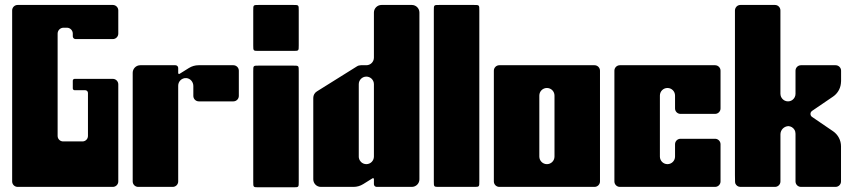

<svg xmlns="http://www.w3.org/2000/svg" viewBox="-20 -769 3510 790"><path d="M290.8 -608.2H444.2C456.6 -608.2 466.7 -618.3 466.7 -630.7V-726.2C466.7 -738.5 456.6 -748.6 444.2 -748.6H52.5C40.1 -748.6 30 -738.5 30 -726.2V-22.5C30 -10.1 40 0 52.5 0H444.2C456.6 0 466.7 -10 466.7 -22.5V-422C466.7 -434.4 456.6 -444.5 444.2 -444.5H287C282.9 -444.5 279.5 -441.1 279.5 -437V-405.3C279.5 -401.2 282.9 -397.8 287 -397.8H330.7C336.9 -397.8 341.9 -392.8 341.9 -386.6V-209.6C341.9 -197.2 331.9 -187.1 319.5 -187.1H239.6C227.2 -187.1 217.1 -197.2 217.1 -209.6V-630.7C217.1 -644.1 228 -655 241.5 -655H255.2C268.6 -655 279.5 -644.1 279.5 -630.7V-619.5C279.5 -613.3 284.6 -608.2 290.8 -608.2Z M690.7 0C703.1 0 713.2 -10 713.2 -22.5V-416.5C713.2 -425.1 716.7 -432.9 722.3 -438.6C728.4 -444.7 736.9 -448.3 746.4 -447.7C763.1 -446.6 775.5 -431.9 775.5 -415.2V-374.4C775.5 -362 785.6 -351.9 798 -351.9H940.2C952.6 -351.9 962.7 -362 962.7 -374.4V-478.2C962.7 -490.5 952.6 -500.6 940.2 -500.6H797C783 -500.6 769.2 -496.6 757.3 -489.2L718.9 -465.2C716.4 -463.6 713.2 -465.4 713.2 -468.3V-489.4C713.2 -495.6 708.1 -500.6 701.9 -500.6H557.2C539.9 -500.6 526 -486.6 526 -469.4V-22.5C526 -10.1 536.1 0 548.5 0H690.7Z M1022 -476.5V-20.8C1022 1.6 1022 1.6 1044.5 1.6H1186.7C1209.2 1.6 1209.2 1.6 1209.2 -20.8V-476.5C1209.2 -499 1209.2 -499 1186.7 -499H1044.5C1022 -499 1022 -499 1022 -476.5ZM1022 -726.1V-582.1C1022 -559.6 1022 -559.6 1044.5 -559.6H1186.7C1209.2 -559.6 1209.2 -559.6 1209.2 -582.1V-726.1C1209.2 -748.6 1209.2 -748.6 1186.7 -748.6H1044.5C1022 -748.6 1022 -748.6 1022 -726.1Z M1674.5 -748.6H1549.7C1532.5 -748.6 1518.5 -734.6 1518.5 -717.4V-531.8C1518.5 -514.6 1504.6 -500.6 1487.4 -500.6H1465.1C1459.2 -500.6 1453.5 -499 1448.6 -495.9L1283.7 -392.8C1274.5 -387.1 1269 -377.1 1269 -366.4V-31.2C1269 -14 1282.9 0 1300.2 0H1434.7C1448.7 0 1462.4 -4 1474.3 -11.4L1512.8 -35.4C1515.3 -37 1518.5 -35.2 1518.5 -32.3V-11.2C1518.5 -5 1523.5 0 1529.8 0H1674.5C1691.8 0 1705.7 -14 1705.7 -31.2V-717.4C1705.7 -734.6 1691.8 -748.6 1674.5 -748.6ZM1518.5 -124.8C1518.5 -107.6 1504.6 -93.6 1487.4 -93.6C1478.8 -93.6 1471 -97.1 1465.3 -102.7C1463.2 -104.9 1461.4 -107.3 1459.9 -109.9C1458.9 -111.7 1458.2 -113.6 1457.6 -115.5C1456.9 -117.5 1456.5 -119.5 1456.3 -121.6C1456.2 -122.6 1456.2 -123.7 1456.2 -124.8V-422.6C1456.2 -439.8 1470.1 -453.7 1487.3 -453.8C1495.9 -453.8 1503.7 -450.3 1509.4 -444.7C1515 -439 1518.5 -431.2 1518.5 -422.6Z M1765 -726.1V-22.5C1765 0 1765 0 1787.5 0H1929.7C1952.2 0 1952.2 0 1952.2 -22.5V-726.1C1952.2 -748.6 1952.2 -748.6 1929.7 -748.6H1787.5C1765 -748.6 1765 -748.6 1765 -726.1Z M2426.2 -500.6H2034.5C2022 -500.6 2012 -490.5 2012 -478.2V-22.5C2012 -10.1 2022 0 2034.5 0H2426.2C2438.6 0 2448.7 -10.1 2448.7 -22.5V-478.2C2448.7 -490.5 2438.6 -500.6 2426.2 -500.6ZM2261.5 -124.8C2261.5 -107.5 2247.6 -93.6 2230.3 -93.6C2221.7 -93.6 2213.9 -97.1 2208.3 -102.7C2202.6 -108.4 2199.1 -116.2 2199.1 -124.8V-375.8C2199.1 -393.1 2213.1 -407 2230.3 -407C2239 -407 2246.8 -403.5 2252.4 -397.9C2258 -392.2 2261.5 -384.5 2261.5 -375.8Z M2944.7 -322.8V-478.2C2944.7 -490.5 2934.6 -500.6 2922.2 -500.6H2530.5C2518.1 -500.6 2508 -490.5 2508 -478.2V-22.5C2508 -10.1 2518 0 2530.5 0H2922.2C2934.6 0 2944.7 -10 2944.7 -22.5V-175.5C2944.7 -187.9 2934.6 -198 2922.2 -198H2780C2767.6 -198 2757.5 -187.9 2757.5 -175.5V-124.8C2757.5 -107.5 2743.6 -93.6 2726.3 -93.6C2709.1 -93.6 2695.2 -107.5 2695.2 -124.8V-375.8C2695.2 -393.1 2709.1 -407 2726.3 -407C2743.6 -407 2757.5 -393.1 2757.5 -375.8V-322.8C2757.5 -310.4 2767.6 -300.4 2780 -300.4H2922.2C2934.6 -300.4 2944.7 -310.4 2944.7 -322.8Z M3321.3 -312.7 3407.7 -371.6C3425.6 -383.8 3437.3 -403.2 3439.8 -424.5C3440.3 -428.1 3440.7 -431.7 3440.7 -435.3V-478.2C3440.7 -490.5 3430.6 -500.6 3418.2 -500.6H3275.7C3263.3 -500.6 3253.2 -490.6 3253.2 -478.2V-383C3253.2 -373.2 3248.6 -364 3240.8 -358.1C3239.7 -357.3 3238.5 -356.6 3237.4 -356C3236.9 -355.7 3236.4 -355.4 3235.9 -355.1C3234.9 -354.7 3234 -354.3 3233 -353.9C3232 -353.6 3231.1 -353.3 3230.1 -353C3229.4 -352.8 3228.7 -352.7 3227.9 -352.5C3226.1 -352.2 3224.3 -351.9 3222.4 -351.9C3220.3 -351.9 3218.2 -352.2 3216.2 -352.5C3216.1 -352.6 3215.9 -352.6 3215.8 -352.7C3214 -353.1 3212.2 -353.6 3210.5 -354.3C3210.3 -354.4 3210.1 -354.4 3209.9 -354.5C3208.2 -355.3 3206.6 -356.2 3205 -357.2C3205 -357.2 3204.9 -357.3 3204.9 -357.3C3198.3 -361.8 3193.5 -368.7 3191.8 -376.7C3191.8 -376.8 3191.8 -376.9 3191.8 -377C3191.4 -379 3191.1 -381 3191.1 -383.1V-726.1C3191.1 -738.5 3181.1 -748.6 3168.7 -748.6H3026.5C3020.3 -748.6 3014.6 -746.1 3010.6 -742C3009.1 -740.5 3007.9 -738.8 3006.9 -737C3005.1 -733.7 3004 -730.1 3004 -726.1V-713V-49C3004 -19.4 3004.6 -16.4 3005.8 -13.7C3007.5 -9.7 3010.3 -6.2 3013.9 -3.8C3017.5 -1.4 3021.8 0 3026.5 0H3168.7C3181.1 0 3191.2 -10 3191.2 -22.5V-216.2C3191.2 -234.5 3205.7 -249.3 3223.9 -250.1C3233.5 -249.5 3243.1 -244.7 3249 -234.8C3251.9 -229.9 3253.2 -224.2 3253.2 -218.5V-22.5C3253.2 -10 3263.3 0 3275.7 0H3417.9C3430.3 0 3440.4 -10 3440.4 -22.5V-167.1C3440.4 -191.9 3428.1 -215 3407.7 -229L3321.3 -287.9C3312.6 -293.8 3312.6 -306.7 3321.3 -312.6Z"/></svg>

Font: Gridlock
Style: Regular
Weight: 400
Designer: Abhik Krishna Ghosh
Version: Version 001.000